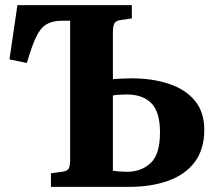

<svg xmlns="http://www.w3.org/2000/svg" viewBox="-20 -730 848 750"><path d="M179 0V-53L222 -59Q242 -61 248 -71Q254 -81 254 -110V-649H222Q185 -649 161.5 -635Q138 -621 121 -585.5Q104 -550 85 -484L17 -498L48 -710H495V-658L453 -652Q433 -650 427 -639Q421 -628 421 -602V-421Q433 -422 453.5 -423Q474 -424 495 -424Q574 -424 638.5 -403Q703 -382 740.5 -337.5Q778 -293 778 -223Q778 -147 741 -97.5Q704 -48 637.5 -24Q571 0 484 0ZM421 -63Q434 -61 447.5 -60Q461 -59 476 -59Q532 -59 568.5 -93Q605 -127 605 -213Q605 -292 571.5 -326.5Q538 -361 475 -361Q461 -361 445.5 -360Q430 -359 421 -357Z"/></svg>

Font: Literata 36pt
Style: Bold
Weight: 700
Designer: Latin by Veronika Burian and Jose Scaglione. Greek by Irene Vlachou. Cyrillic by Vera Evstafieva.
Foundry: TypeTogether
Version: Version 3.002